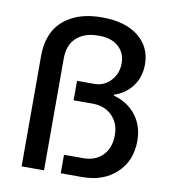

<svg xmlns="http://www.w3.org/2000/svg" viewBox="-82 -807 787 878"><g transform="rotate(10 311.0 -367.5)"><path d="M77.1 0V-514.2Q77.1 -560.5 89.8 -597.9Q102.5 -635.3 124.8 -660.4Q147 -685.5 178 -702.6Q209 -719.7 244.9 -727.3Q280.8 -734.9 321.8 -734.9Q430.2 -734.9 491 -686Q551.8 -637.2 551.8 -557.1Q551.8 -499 520.5 -456.3Q489.3 -413.6 436 -396V-392.1Q502.4 -374 540.3 -324.7Q578.1 -275.4 578.1 -207Q578.1 -113.8 517.3 -56.9Q456.5 0 358.9 0H258.8V-85.9H349.1Q404.8 -85.9 438.5 -120.6Q472.2 -155.3 472.2 -213.9Q472.2 -270 437.5 -304.4Q402.8 -338.9 347.2 -338.9H258.8V-429.2H338.9Q384.3 -429.2 415 -462.4Q445.8 -495.6 445.8 -543Q445.8 -590.8 413.3 -620.4Q380.9 -649.9 320.8 -649.9Q255.4 -649.9 218.3 -616.2Q181.2 -582.5 181.2 -519V0Z"/></g></svg>

Font: Archivo Medium
Style: Regular
Weight: 500
Designer: Hector Gatti
Foundry: Omnibus-Type
Version: Version 2.001